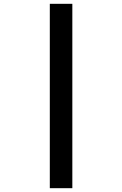

<svg xmlns="http://www.w3.org/2000/svg" viewBox="-20 -843 640 1006"><path d="M241 143V-823H359V143Z"/></svg>

Font: Iosevka Aile
Style: Bold
Weight: 700
Designer: Belleve Invis
Foundry: Belleve Invis
Version: Version 28.0.1; ttfautohint (v1.8.4)